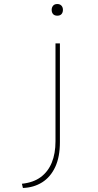

<svg xmlns="http://www.w3.org/2000/svg" viewBox="-20 -741 485 955"><path d="M94 194 89 173Q146 167 182.5 140Q219 113 237.5 68Q256 23 256 -38V-525H278V-34Q278 40 254.5 90Q231 140 189.5 166Q148 192 94 194ZM265 -663Q251 -663 244 -671Q237 -679 237 -692Q237 -704 244 -712.5Q251 -721 265 -721Q278 -721 285.5 -713Q293 -705 293 -692Q293 -679 286 -671Q279 -663 265 -663Z"/></svg>

Font: Lexend Peta Thin
Style: Regular
Weight: 250
Version: Version 1.007